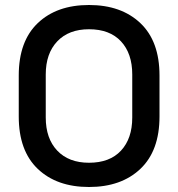

<svg xmlns="http://www.w3.org/2000/svg" viewBox="-20 -734 713 768"><path d="M336 14Q207 14 131 -58.5Q55 -131 55 -268V-432Q55 -569 131 -641.5Q207 -714 336 -714Q465 -714 541.5 -641.5Q618 -569 618 -432V-268Q618 -131 541.5 -58.5Q465 14 336 14ZM336 -83Q419 -83 464 -131.5Q509 -180 509 -264V-436Q509 -520 464 -568.5Q419 -617 336 -617Q255 -617 209 -568.5Q163 -520 163 -436V-264Q163 -180 209 -131.5Q255 -83 336 -83Z"/></svg>

Font: Space Grotesk Light Medium
Style: Regular
Weight: 500
Version: Version 2.000